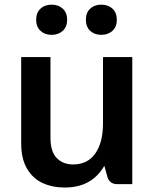

<svg xmlns="http://www.w3.org/2000/svg" viewBox="-20 -798 669 832"><path d="M553.2 -550.8V0H488.3Q473.6 0 463.6 -6.1Q453.6 -12.2 447.3 -25.4L432.1 -79.6Q377.9 14.6 261.2 14.6Q207 14.6 164.6 -4.9Q122.1 -24.4 96.9 -67.4Q71.8 -110.4 71.8 -176.8V-550.8H198.7V-200.2Q198.7 -141.1 225.8 -113.3Q252.9 -85.4 296.4 -85.4Q359.9 -85.4 393.1 -133.1Q426.3 -180.7 426.3 -263.2V-550.8ZM136.7 -712.4Q136.7 -742.7 155.3 -760.3Q173.8 -777.8 203.6 -777.8Q233.4 -777.8 252.2 -760.3Q271 -742.7 271 -712.4Q271 -682.1 252.2 -664.6Q233.4 -647 203.6 -647Q173.8 -647 155.3 -664.6Q136.7 -682.1 136.7 -712.4ZM352.1 -712.4Q352.1 -742.7 370.6 -760.3Q389.2 -777.8 418.9 -777.8Q448.7 -777.8 467.5 -760.3Q486.3 -742.7 486.3 -712.4Q486.3 -682.1 467.5 -664.6Q448.7 -647 418.9 -647Q389.2 -647 370.6 -664.6Q352.1 -682.1 352.1 -712.4Z"/></svg>

Font: Lycee Sans SemiBold
Style: Regular
Weight: 600
Designer: Justin Alvin
Foundry: Alkove Design
Version: Version 1.030